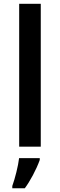

<svg xmlns="http://www.w3.org/2000/svg" viewBox="-20 -780 319 1021"><path d="M45.4 0ZM196.8 0H82V-759.8H196.8ZM45.4 209Q56.6 177.7 67.1 135.5Q77.6 93.3 81.5 61H191.4V70.8Q177.2 109.9 154.8 151.9Q132.3 193.8 111.8 221.2H45.4Z"/></svg>

Font: Open Sans Semibold
Style: Regular
Weight: 600
Foundry: Ascender Corporation
Version: Version 1.10; ttfautohint (v1.5.65-e2d9)